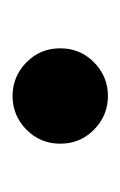

<svg xmlns="http://www.w3.org/2000/svg" viewBox="37 -503 192 306"><g transform="rotate(-90 133.0 -350.0)"><path d="M79.5 -296Q57 -318 57 -350Q57 -382 79.5 -404Q102 -426 133 -426Q164 -426 186.5 -404Q209 -382 209 -350Q209 -318 186.5 -296Q164 -274 133 -274Q102 -274 79.5 -296Z"/></g></svg>

Font: Uncial Antiqua
Style: Regular
Weight: 400
Designer: Astigmatic (AOETI)
Foundry: Astigmatic (AOETI)
Version: Version 1.000